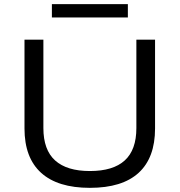

<svg xmlns="http://www.w3.org/2000/svg" viewBox="-20 -896 866 925"><path d="M413 9Q258 9 178 -63.5Q98 -136 98 -277V-705H189V-279Q189 -174 245.5 -123Q302 -72 413 -72Q525 -72 581 -123Q637 -174 637 -279V-705H727V-277Q727 -136 648 -63.5Q569 9 413 9ZM230 -812V-876H596V-812Z"/></svg>

Font: Nunito Sans 10pt SemiExpanded
Style: Regular
Weight: 400
Width: 6
Designer: Vernon Adams
Foundry: Vernon Adams
Version: Version 3.101;gftools[0.9.27]